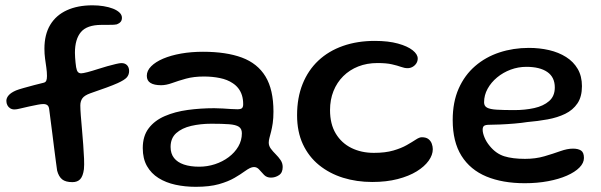

<svg xmlns="http://www.w3.org/2000/svg" viewBox="-20 -662 2284 730"><path d="M255.2 30.5Q229.4 30.5 216.2 19.9Q203.1 9.2 197.2 -13.4Q195.4 -26.8 192.3 -49.3Q189.2 -71.9 185.8 -99.3Q182.4 -126.7 178.9 -154.6Q175.4 -182.4 172.2 -206.5Q169 -230.6 167.1 -246.1Q165.9 -257.6 160.2 -262Q154.6 -266.4 144.7 -266.4Q137.2 -266.4 124.6 -264.1Q111.9 -261.9 90.8 -257.2Q69.1 -252.4 56.1 -249.2Q43.1 -245.9 34.9 -245.9Q25.7 -245.9 18.8 -250.2Q11.9 -254.4 8.1 -261.8Q4.2 -269.2 4.2 -278.6Q4.2 -289.6 12.9 -299.6Q21.5 -309.7 40.8 -318.1Q49.7 -321.8 69.3 -327.3Q88.9 -332.9 110.3 -338.5Q131.8 -344.1 145.8 -347.4Q153.3 -349.2 155.9 -355.2Q158.6 -361.1 158.6 -372.9Q158.6 -387.9 156.2 -404.6Q153.8 -421.3 151.3 -439.4Q148.9 -457.4 148.9 -476.7Q148.9 -530.9 171 -567.6Q193.1 -604.2 234.2 -623Q275.2 -641.8 331.8 -641.8Q353.8 -641.8 373.9 -638.5Q394.1 -635.2 409.7 -629.1Q425.2 -623 434.4 -614.2Q443.6 -605.4 443.6 -594.3Q443.6 -584.6 438.5 -578.8Q433.5 -572.9 424.1 -569.4Q414.6 -567.3 399.8 -567.6Q384.9 -567.8 365.2 -567.4Q310.4 -567.1 287.7 -540.1Q264.9 -513.1 264.9 -461.2Q264.9 -452.8 265.6 -443.2Q266.2 -433.6 267.2 -424.2Q268.2 -414.8 269.4 -406.7Q271.6 -393.6 276.1 -388.4Q280.6 -383.2 288.6 -383.2Q295.1 -383.2 312.4 -387.6Q329.6 -392.1 353.1 -399.7Q370.2 -405.3 388.1 -410.3Q406 -415.3 420.5 -418.7Q434.9 -422.1 441.6 -422.1Q455.6 -422.1 463.3 -413.8Q470.9 -405.4 470.9 -392.1Q470.9 -377.8 462.1 -367.7Q453.2 -357.7 427.4 -346Q410.6 -338.4 385.4 -329.2Q360.2 -319.9 323.4 -307.3Q301.1 -299.3 293.2 -288.2Q285.4 -277 285.4 -260.8Q285.4 -247.1 287.2 -223.1Q289.1 -199.2 291.7 -170.2Q294.2 -141.3 296.4 -112.2Q298.6 -83.1 299.6 -58.5Q300.6 -33.9 299.1 -18.9Q295.6 7.7 285.1 19.1Q274.6 30.5 255.2 30.5Z M724.1 48.3Q683.5 48.3 647.2 40.4Q610.8 32.5 582.8 15Q554.8 -2.5 538.8 -30.6Q522.8 -58.7 522.8 -98.9Q522.8 -144.9 545.5 -174.5Q568.1 -204.1 606.8 -220.7Q645.4 -237.4 694 -244Q742.6 -250.6 794.5 -250.6Q810.5 -250.6 827.1 -249.5Q843.7 -248.4 858.2 -247.5Q872.8 -246.6 882.6 -246.6Q895.4 -246.6 900 -250.8Q904.6 -255.1 904.6 -265.6Q904.6 -284.8 899.8 -299.9Q895 -314.9 886 -326.4Q877 -337.9 864.5 -345.9Q844.6 -359.4 816.2 -365.2Q787.9 -371.1 755.4 -371.1Q716.9 -371.1 687.3 -363Q657.7 -354.8 634.7 -346.4Q611.7 -338 592.5 -338Q566.3 -338 552.3 -346.6Q538.2 -355.1 538.2 -373.9Q538.2 -393.3 554.8 -410Q571.3 -426.6 600.5 -439.1Q629.8 -451.5 668.6 -458.4Q707.5 -465.2 751.7 -465.2Q840.1 -465.2 899.7 -443.1Q959.3 -420.9 989.5 -371.1Q1019.7 -321.3 1019.7 -237.6Q1019.7 -212.7 1017 -194Q1014.2 -175.3 1010.7 -161.6Q1007.2 -147.9 1004.5 -137.9Q1001.8 -127.8 1001.8 -119.7Q1001.8 -107.5 1009.7 -96.8Q1017.6 -86.1 1028.3 -75.5Q1038.9 -65 1046.9 -53.2Q1054.8 -41.5 1054.8 -27.1Q1054.8 -5.4 1040.8 3.9Q1026.8 13.3 1010.1 13.3Q994.2 13.3 984.2 3.2Q974.2 -6.9 965.8 -16.9Q957.4 -26.9 945.6 -26.9Q938.6 -26.9 930.3 -23Q922.1 -19.1 909.8 -10.3Q895.2 0.5 871.7 14.2Q848.2 28 812.5 38.2Q776.7 48.3 724.1 48.3ZM737.4 -28.2Q768.2 -28.2 797.3 -37.7Q826.3 -47.2 849.4 -64.5Q872.5 -81.8 886.1 -105Q899.6 -128.2 899.6 -155.4Q899.6 -172.4 888.2 -180Q876.8 -187.6 851.4 -189.6Q826 -191.6 783.8 -191.6Q742.6 -191.6 707.1 -183.4Q671.6 -175.1 650.1 -155.9Q628.6 -136.6 628.6 -103.4Q628.6 -77.9 641.7 -61.3Q654.7 -44.8 679.1 -36.5Q703.4 -28.2 737.4 -28.2Z M1395.2 29.9Q1336 29.9 1284.2 13.8Q1232.5 -2.4 1193.1 -34.3Q1153.8 -66.2 1131.6 -113.7Q1109.5 -161.2 1109.5 -223.9Q1109.5 -290.2 1130.4 -342.4Q1151.3 -394.7 1190.2 -431.4Q1229.2 -468.1 1283.8 -487.3Q1338.3 -506.5 1405.1 -506.5Q1456.6 -506.5 1493 -496.4Q1529.4 -486.4 1548.8 -471Q1568.2 -455.7 1568.2 -439.5Q1568.2 -429.3 1562.8 -420.9Q1557.2 -412.4 1548.4 -407.6Q1539.6 -402.8 1529.6 -402.8Q1518.1 -402.8 1504.7 -407.7Q1491.3 -412.6 1470.3 -417.4Q1449.4 -422.3 1415.1 -422.3Q1375 -422.3 1342.1 -409.3Q1309.2 -396.3 1285.1 -372.4Q1261 -348.4 1247.9 -315.7Q1234.8 -283 1234.8 -243.4Q1234.8 -190.4 1256.6 -154.2Q1278.4 -118 1316.1 -99.4Q1353.8 -80.8 1401.4 -80.8Q1444.9 -80.8 1475.5 -89.7Q1506.1 -98.6 1526.8 -110.5Q1547.6 -122.4 1561.1 -131.3Q1574.6 -140.2 1583.6 -140.2Q1600.2 -140.2 1609.2 -133Q1618.2 -125.8 1621.8 -115.2Q1625.5 -104.7 1625.5 -94.7Q1625.5 -72.9 1609.8 -50.9Q1594.1 -28.9 1564.5 -10.6Q1534.9 7.7 1492.1 18.8Q1449.4 29.9 1395.2 29.9Z M1975.2 34.6Q1890.9 34.6 1829.3 9.1Q1767.8 -16.5 1734.5 -69.7Q1701.2 -122.9 1701.2 -205.6Q1701.2 -273.9 1723.9 -325.2Q1746.6 -376.4 1786.5 -410.8Q1826.3 -445.2 1878.9 -462.6Q1931.4 -479.9 1990.8 -479.9Q2031.4 -479.9 2067.7 -471.5Q2104.1 -463 2132.3 -445.2Q2160.5 -427.4 2176.6 -399.8Q2192.6 -372.3 2192.6 -334.4Q2192.6 -294.2 2175.5 -268.9Q2158.4 -243.6 2128.9 -229.2Q2099.4 -214.9 2062.1 -208.1Q2024.8 -201.3 1984.3 -197.9Q1964.2 -194.6 1936.1 -192.2Q1907.9 -189.8 1881.8 -188.7Q1855.6 -187.6 1841.1 -187.6Q1826.2 -187.6 1820.6 -183.6Q1815.1 -179.6 1815.1 -168.9Q1815.1 -156.7 1822 -139.7Q1828.9 -122.8 1841.9 -107.1Q1865.8 -77.7 1897.5 -67.8Q1929.2 -58 1976.2 -58Q2016.4 -58 2049.8 -67.8Q2083.2 -77.6 2110.2 -87.3Q2137.2 -96.9 2158.6 -96.9Q2177.9 -96.9 2189.1 -89.7Q2200.2 -82.4 2200.2 -61.5Q2200.2 -42.4 2183.1 -25Q2165.9 -7.6 2135.3 5.8Q2104.8 19.2 2063.8 26.9Q2022.9 34.6 1975.2 34.6ZM1935.6 -243.4Q1976.2 -243.4 2011.1 -251.1Q2046.1 -258.8 2067.7 -277.6Q2089.4 -296.4 2089.4 -329.4Q2089.4 -368.6 2061 -388.2Q2032.7 -407.9 1981 -407.9Q1950.4 -407.9 1921.5 -397.2Q1892.7 -386.4 1870 -367.6Q1847.2 -348.7 1833.9 -324.5Q1820.5 -300.2 1820.5 -273Q1820.5 -258.9 1831.7 -252.8Q1842.8 -246.6 1868.2 -245Q1893.5 -243.4 1935.6 -243.4Z"/></svg>

Font: Gluten Thin
Style: Regular
Weight: 100
Designer: Tyler Finck
Foundry: Etcetera Type Company
Version: Version 1.300